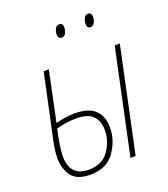

<svg xmlns="http://www.w3.org/2000/svg" viewBox="-133 -806 797 910"><g transform="rotate(-20 265.5 -350.5)"><path d="M289 -689Q289 -711 271 -711Q256 -711 249.5 -696.5Q243 -682 243 -669Q243 -647 261 -647Q276 -647 282.5 -661.5Q289 -676 289 -689ZM434 -689Q434 -711 416 -711Q401 -711 395 -696.5Q389 -682 389 -669Q389 -647 407 -647Q421 -647 427.5 -661.5Q434 -676 434 -689ZM330 -167Q330 -289 196 -289Q168 -289 141.5 -284.5Q115 -280 99 -275L152 -527H126L61 -224Q55 -198 50.5 -171Q46 -144 46 -116Q46 -63 73 -26.5Q100 10 167 10Q250 10 290 -47Q330 -104 330 -167ZM398 0 510 -527H484L372 0ZM73 -117Q73 -158 93 -250Q113 -255 138 -259.5Q163 -264 192 -264Q253 -264 278 -237.5Q303 -211 303 -165Q303 -112 270 -63.5Q237 -15 168 -15Q73 -15 73 -117Z"/></g></svg>

Font: Noto Sans Display SemiCondensed Thin
Style: Italic
Weight: 250
Width: 4
Designer: Monotype Design team
Foundry: Monotype Imaging Inc.
Version: 1.000